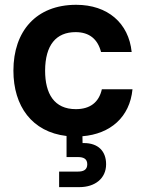

<svg xmlns="http://www.w3.org/2000/svg" viewBox="-20 -557 604 796"><path d="M225.1 218.8H309.1C373.5 218.8 419.9 183.1 419.9 124C419.9 69.8 387.2 36.1 327.6 36.1H322.3L321.8 7.8C437 -1.5 518.1 -70.8 529.3 -187H402.3C390.1 -132.3 353 -104.5 294.4 -104.5C204.6 -104.5 167 -168.5 167 -264.2C167.5 -370.1 212.4 -423.8 293.5 -423.8C351.1 -423.8 385.3 -394 398.9 -341.3H525.9C513.7 -461.4 426.3 -537.1 295.9 -537.1C129.4 -537.1 35.6 -427.2 35.6 -264.2C35.6 -116.7 112.8 -9.8 255.9 6.8V94.2H303.7C324.7 94.2 341.8 100.6 341.8 124C341.8 147.9 324.7 154.3 303.7 154.3H225.1Z"/></svg>

Font: Wand UI Pro Bold
Style: Regular
Weight: 700
Designer: Andreas Faust
Version: Version 1.003;FEAKit 1.0